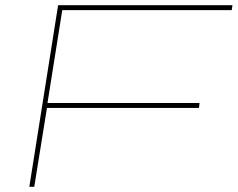

<svg xmlns="http://www.w3.org/2000/svg" viewBox="-20 -720 916 740"><path d="M93 0 204 -700H876L873 -681H220L163 -323H749L747 -304H161L112 0Z"/></svg>

Font: Georama Extra Expanded Thin
Style: Italic
Weight: 100
Width: 8
Italic angle: -9°
Designer: Jean-Baptiste Levee
Foundry: Production Type
Version: Version 1.000